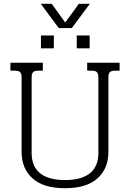

<svg xmlns="http://www.w3.org/2000/svg" viewBox="-20 -978 686 1013"><path d="M195 -958H253L324 -859L396 -958H454L359 -830H290ZM196 -791H264V-723H196ZM385 -791H453V-723H385ZM94 -177V-569Q94 -589 86.5 -597Q79 -605 60 -605H35V-647H206V-605H181Q162 -605 154.5 -597Q147 -589 147 -569V-170Q147 -100 191.5 -64Q236 -28 323 -28Q410 -28 454.5 -64Q499 -100 499 -170V-569Q499 -589 491.5 -597Q484 -605 465 -605H440V-647H611V-605H586Q567 -605 559.5 -597Q552 -589 552 -569V-177Q552 -89 494.5 -37Q437 15 323 15Q209 15 151.5 -37Q94 -89 94 -177Z"/></svg>

Font: Pridi ExtraLight
Style: Regular
Weight: 275
Designer: Katatrad Team
Foundry: CadsonDemak
Version: Version 1.001